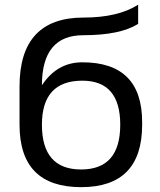

<svg xmlns="http://www.w3.org/2000/svg" viewBox="-20 -771 664 796"><path d="M569.3 -253.9Q569.3 4.9 316.4 4.9Q61 4.9 61 -253.9V-412.6Q61 -698.2 326.7 -698.2Q469.2 -698.2 552.7 -751.5V-671.9Q478 -625 325.2 -625Q153.8 -625 153.8 -417.5Q216.8 -512.7 321.3 -512.7Q569.3 -512.7 569.3 -264.6ZM316.4 -68.4Q478.5 -68.4 478.5 -253.9Q478.5 -436.5 321.3 -436.5Q153.8 -436.5 153.8 -253.9Q153.8 -68.4 316.4 -68.4Z"/></svg>

Font: Sansation
Style: Regular
Weight: 400
Designer: Bernd Montag
Version: Version 1.301